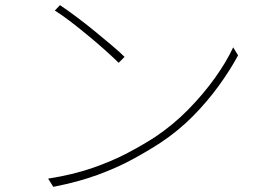

<svg xmlns="http://www.w3.org/2000/svg" viewBox="-20 -725 1040 746"><path d="M213 -705Q240 -687 275 -661Q310 -635 346 -605.5Q382 -576 413.5 -549.5Q445 -523 464 -504L441 -481Q423 -499 393 -526Q363 -553 327.5 -582.5Q292 -612 257 -639Q222 -666 193 -684ZM167 -31Q263 -46 339.5 -72.5Q416 -99 476.5 -131Q537 -163 583 -193Q652 -239 711 -299Q770 -359 815 -422Q860 -485 886 -541L905 -510Q875 -454 831 -393Q787 -332 730.5 -274.5Q674 -217 603 -170Q554 -138 494 -105.5Q434 -73 359 -45.5Q284 -18 187 1Z"/></svg>

Font: Source Han Sans SC ExtraLight
Style: Regular
Weight: 250
Designer: Ryoko NISHIZUKA 西塚涼子 (kana, bopomofo & ideographs); Paul D. Hunt (Latin, Greek & Cyrillic); Sandoll Communications 산돌커뮤니
Foundry: Adobe
Version: Version 2.004;hotconv 1.0.118;makeotfexe 2.5.65603